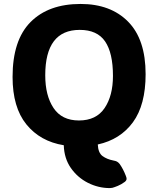

<svg xmlns="http://www.w3.org/2000/svg" viewBox="-20 -732 804 976"><path d="M551.3 222.7Q544.9 224.1 538.6 224.1Q480 224.1 427.2 197.5Q374.5 170.9 340.3 122.1Q306.2 73.2 304.2 6.3Q184.1 -13.2 114 -99.9Q43.9 -186.5 43.9 -340.8Q43.9 -527.8 135.3 -619.9Q226.6 -711.9 389.6 -711.9Q542.5 -711.9 631.3 -621.8Q720.2 -531.7 720.2 -355Q720.2 -198.7 655.8 -110.6Q591.3 -22.5 477.1 2.4Q479 44.9 501.2 61.3Q523.4 77.6 556.6 84Q567.9 85.9 574.5 89.4Q581.1 92.8 588.4 101.6Q606.4 127.4 619.6 161.6Q623.5 170.9 623.5 176.8Q623.5 185.5 613.8 192.9Q595.7 206.1 578.4 213.1Q561 220.2 551.3 222.7ZM381.3 -119.6Q469.2 -119.6 511.7 -182.6Q554.2 -245.6 554.2 -346.2Q554.2 -462.9 514.2 -521.5Q474.1 -580.1 385.3 -580.1Q210 -580.1 210 -349.1Q210 -246.1 252.2 -182.9Q294.4 -119.6 381.3 -119.6Z"/></svg>

Font: ADLaM Display
Style: Regular
Weight: 400
Designer: Mark Jamra, Neil Patel, Concept: Andrew Footit
Foundry: Microsoft
Version: Version 2.000; ttfautohint (v1.8.4.7-5d5b);gftools[0.9.28]